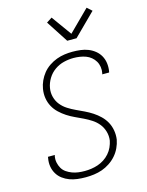

<svg xmlns="http://www.w3.org/2000/svg" viewBox="-142 -1062 883 1156"><g transform="rotate(-15 300.0 -484.5)"><path d="M246 8Q220 8 194.5 5Q169 2 146 -6.5Q123 -15 103.5 -29.5Q84 -44 71.5 -65Q59 -86 55 -111Q51 -136 56 -162L57 -170H100Q100 -169 99 -167Q98 -165 98 -164Q94 -143 98 -123.5Q102 -104 111.5 -87.5Q121 -71 137 -60Q153 -49 171.5 -42Q190 -35 209.5 -32.5Q229 -30 250 -30Q270 -30 291 -33Q312 -36 332.5 -43Q353 -50 371.5 -62Q390 -74 405 -91Q420 -108 429 -128Q438 -148 442 -168Q446 -197 438 -224.5Q430 -252 413 -273Q396 -294 373 -309Q350 -324 325 -336Q300 -348 275 -359.5Q250 -371 227 -386Q204 -401 184 -420Q164 -439 151 -463Q138 -487 133.5 -515Q129 -543 134 -573Q138 -598 149 -622Q160 -646 176.5 -666.5Q193 -687 216 -702.5Q239 -718 263.5 -727Q288 -736 313 -739.5Q338 -743 363 -743Q388 -743 413 -740Q438 -737 460.5 -728Q483 -719 501.5 -704Q520 -689 531.5 -668.5Q543 -648 546.5 -623.5Q550 -599 546 -573L544 -565H501Q501 -566 502 -568Q503 -570 503 -571Q507 -591 504 -610.5Q501 -630 491.5 -646Q482 -662 467.5 -674Q453 -686 435.5 -692.5Q418 -699 398.5 -702Q379 -705 359 -705Q329 -705 298.5 -697.5Q268 -690 241.5 -671.5Q215 -653 198 -625Q181 -597 176 -567Q171 -538 178.5 -510.5Q186 -483 203 -462Q220 -441 243.5 -426Q267 -411 292 -399.5Q317 -388 342 -376Q367 -364 390 -349Q413 -334 432.5 -315Q452 -296 465 -272.5Q478 -249 483 -220.5Q488 -192 484 -163Q479 -137 467.5 -112.5Q456 -88 438 -67.5Q420 -47 396.5 -31.5Q373 -16 348.5 -7.5Q324 1 298 4.5Q272 8 246 8ZM350 -815 261 -952 295 -974 385 -849 514 -977 544 -950 408 -815Z"/></g></svg>

Font: Iosevka Aile Extralight
Style: Italic
Weight: 200
Italic angle: -9°
Designer: Belleve Invis
Foundry: Belleve Invis
Version: Version 31.1.0; ttfautohint (v1.8.4)